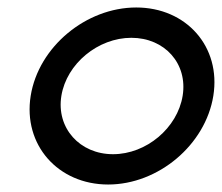

<svg xmlns="http://www.w3.org/2000/svg" viewBox="-20 -482 593 513"><path d="M62 -226C41 -95 135 11 269 11C403 11 529 -95 550 -226C571 -357 478 -462 344 -462C210 -462 83 -357 62 -226ZM144 -226C158 -312 242 -381 331 -381C420 -381 482 -312 468 -226C454 -140 371 -70 282 -70C193 -70 130 -140 144 -226Z"/></svg>

Font: Charger Sport
Style: SeBdObl
Weight: 600
Designer: Jasper
Foundry: Cannot Into Space Fonts
Version: Version 1.1